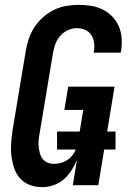

<svg xmlns="http://www.w3.org/2000/svg" viewBox="-20 -763 540 791"><path d="M154 8Q127 8 103 -1Q79 -10 62.5 -28.5Q46 -47 38 -71.5Q30 -96 27 -121.5Q24 -147 26 -174Q28 -201 32 -228L86 -552Q90 -578 98.5 -603Q107 -628 121.5 -650.5Q136 -673 157 -691.5Q178 -710 202 -722Q226 -734 252.5 -738.5Q279 -743 304 -743Q330 -743 355 -739Q380 -735 402.5 -724Q425 -713 442 -695.5Q459 -678 469 -655.5Q479 -633 481 -607.5Q483 -582 479 -555L477 -546H366L367 -551Q370 -569 367.5 -587Q365 -605 356 -619Q347 -633 330.5 -640Q314 -647 296 -647Q276 -647 257 -637.5Q238 -628 225 -611.5Q212 -595 206 -575.5Q200 -556 197 -537L143 -212Q140 -198 139 -184Q138 -170 139.5 -157Q141 -144 144.5 -131Q148 -118 156 -108Q164 -98 176 -93Q188 -88 202 -88Q220 -88 238.5 -94.5Q257 -101 271 -115Q285 -129 292 -147Q299 -165 302 -183L323 -310H245L261 -406H452L385 0H280L297 -104Q288 -82 274.5 -61Q261 -40 242.5 -24Q224 -8 200.5 0Q177 8 154 8ZM456 -147H215V-221H456Z"/></svg>

Font: Iosevka Term Curly
Style: Bold Italic
Weight: 700
Italic angle: -9°
Designer: Belleve Invis
Foundry: Belleve Invis
Version: Version 32.3.0